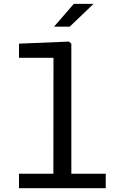

<svg xmlns="http://www.w3.org/2000/svg" viewBox="-20 -996 660 1016"><path d="M80.5 0H539.5V-76.5H357.5V-764.5L345 -776L80.5 -765V-690H263L262.5 -76.5H80.5ZM266 -855 370.5 -975.5H475L349 -855Z"/></svg>

Font: Monaspace Neon
Style: Regular
Weight: 400
Designer: Riley Cran & the Lettermatic Team
Foundry: Lettermatic
Version: Version 1.200 (Monaspace Neon)